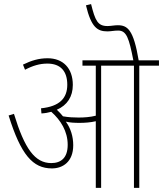

<svg xmlns="http://www.w3.org/2000/svg" viewBox="-20 -916 795 936"><path d="M337 -208C337 -250 325 -290 301 -323C321 -318 345 -317 368 -317C393 -317 422 -319 447 -325V0H473V-596H633V0H659V-596H755V-622H656C631 -771 602 -793 554 -793C538 -793 520 -789 504 -789C456 -789 444 -816 424 -896L399 -890C425 -782 455 -763 504 -763C521 -763 536 -767 556 -767C597 -767 609 -730 630 -622H382V-596H447V-352C420 -345 390 -343 363 -343C341 -343 314 -344 287 -349C278 -360 268 -371 257 -381C308 -403 335 -445 335 -502C335 -584 287 -632 212 -632C169 -632 133 -621 92 -601L102 -576C140 -596 174 -606 211 -606C276 -606 308 -568 308 -503C308 -437 270 -397 180 -388L182 -363C200 -364 216 -367 230 -371C276 -330 310 -276 310 -210C310 -146 277 -121 230 -121C150 -121 100 -191 48 -361L22 -353C82 -161 140 -95 233 -95C286 -95 337 -127 337 -208Z"/></svg>

Font: Noto Sans Condensed Thin
Style: Italic
Weight: 100
Width: 3
Italic angle: -12°
Designer: Monotype Design Team
Foundry: Monotype Imaging Inc.
Version: Version 2.013